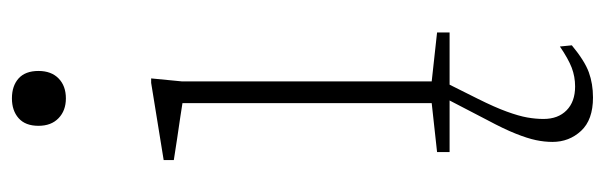

<svg xmlns="http://www.w3.org/2000/svg" viewBox="-366 -408 1014 322"><g transform="rotate(-90 141.0 -247.0)"><path d="M137 -643.5Q116.5 -643.5 103.8 -655.8Q91 -668 91 -689.5Q91 -711.5 103.8 -722.8Q116.5 -734 137 -734Q158 -734 170.5 -722.8Q183 -711.5 183 -689.5Q183 -668 170.5 -655.8Q158 -643.5 137 -643.5ZM170.5 -500.5 165.5 -449V-30L247.5 -21V0H47V-21L129 -30V-448Q123.5 -449 106.5 -451.5Q89.5 -454 69.2 -457Q49 -460 33.5 -462.5V-479.5L163 -500.5ZM136.5 47Q122 76 114.8 96Q107.5 116 105 130.2Q102.5 144.5 102.5 157.5Q102.5 182 117 196.2Q131.5 210.5 157 210.5Q173.5 210.5 188.5 204.8Q203.5 199 224 185L226 205Q200 226.5 180.8 233.5Q161.5 240.5 138.5 240.5Q101 240.5 82.5 220.5Q64 200.5 64 172.5Q64 159 67 144.8Q70 130.5 77.8 111Q85.5 91.5 100.5 63.5L133.5 0H160Z"/></g></svg>

Font: Newsreader 9pt ExtraLight
Style: Regular
Weight: 250
Designer: Hugues Gentile
Foundry: Production Type
Version: Version 1.003